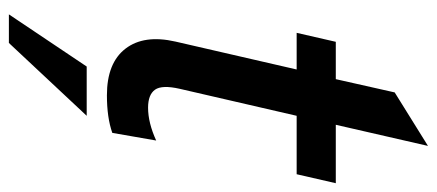

<svg xmlns="http://www.w3.org/2000/svg" viewBox="-286 -442 950 417"><g transform="rotate(90 188.5 -233.0)"><path d="M186.5 9.3Q116.2 9.3 85.2 -31Q54.2 -71.3 69.8 -139.6L130.4 -402.8H50.8L70.3 -487.8H151.4L180.2 -615.7L296.4 -688L250.5 -487.8H377.4L357.9 -402.8H231L172.4 -148.9Q163.6 -110.4 174.3 -95.2Q185.1 -80.1 213.4 -80.1Q246.1 -80.1 284.7 -97.7L268.1 -2.4Q234.9 9.3 186.5 9.3ZM10.7 222.2 124 53.2H231L72.8 222.2Z"/></g></svg>

Font: HK Grotesk SmBold Legacy Italic
Style: Regular
Weight: 600
Italic angle: -13°
Designer: Alfredo Marco Pradil
Foundry: Hanken Design Co.
Version: Version 2.022;PS 002.022;hotconv 1.0.88;makeotf.lib2.5.64775